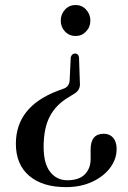

<svg xmlns="http://www.w3.org/2000/svg" viewBox="-20 -600 510 768"><path d="M299.5 -269.5Q302.5 -241 278.5 -226L253.5 -210.5Q203 -180.5 178.8 -133.5Q154.5 -86.5 154.5 -12.5Q154.5 54.5 180.8 87.8Q207 121 249 121Q296 121 319.2 97.5Q342.5 74 342.5 36V-1Q342 -65 395 -65Q418.5 -65 432.5 -49Q446.5 -33 446.5 -4.5Q446.5 36.5 420.5 71.2Q394.5 106 348.8 127.2Q303 148.5 244 148.5Q149.5 148.5 96.5 103Q43.5 57.5 43.5 -25Q43.5 -173.5 211.5 -237L236 -246Q256 -253.5 258.5 -276.5L263 -371Q268 -386 280 -386Q293.5 -386 296 -371ZM282.5 -580Q307.5 -580 324.5 -561.5Q341.5 -543 341.5 -517.5Q341.5 -492 324.2 -474Q307 -456 282.5 -456Q257 -456 240 -474Q223 -492 223 -517.5Q223 -543 240 -561.5Q257 -580 282.5 -580Z"/></svg>

Font: Fraunces 144pt S050
Style: Regular
Weight: 400
Version: Version 1.000; ttfautohint (v1.8.3)